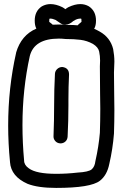

<svg xmlns="http://www.w3.org/2000/svg" viewBox="-20 -920 600 940"><path d="M276 -218H275Q260 -219 251 -229Q242 -239 242 -251V-254Q245 -330 245 -405.5Q245 -481 249 -559Q250 -573 260.5 -582.5Q271 -592 285 -592Q318 -588 318 -555Q315 -494 315 -434V-404Q315 -328 311 -251Q310 -236 300 -227Q290 -218 276 -218ZM255 -69Q308 -69 359 -75Q414 -78 429 -91Q444 -104 447 -131Q463 -201 469 -270Q471 -329 471 -387L470 -465Q469 -514 469 -595L470 -624Q470 -646 465.5 -667.5Q461 -689 435 -705Q406 -721 374 -725Q342 -729 301 -729Q283 -731 268 -731Q148 -731 126 -646Q90 -483 90 -307Q90 -222 98 -134Q98 -112 121 -96Q157 -69 255 -69ZM441 -779Q455 -773 469 -765Q520 -736 534 -680Q540 -648 540 -618L538 -565Q538 -515 539 -466Q540 -424 540 -381Q540 -324 538 -266Q532 -190 515 -117Q504 -62 469 -35Q424 0 255 0Q166 0 115 -20Q34 -56 29 -126V-127Q20 -218 20 -305Q20 -490 59 -662V-663Q84 -748 158 -780Q150 -795 150 -819Q150 -866 185 -889Q205 -900 227 -900Q254 -900 285 -885Q294 -880 300 -875Q306 -880 315 -885Q347 -900 373 -900Q396 -900 415 -889Q450 -866 450 -819Q450 -794 441 -779ZM238 -799Q252 -800 268 -800Q286 -800 305 -798H318Q339 -798 360 -796L366 -802Q378 -812 379 -813Q379 -824 378.5 -826Q378 -828 377.5 -828.5Q377 -829 375 -829Q357 -829 343 -819L339 -817Q319 -799 300 -799Q287 -799 278.5 -804.5Q270 -810 257 -819L253 -822Q237 -829 226 -829Q223 -829 222.5 -828.5Q222 -828 221.5 -826Q221 -824 221 -813Q222 -812 235 -802Z"/></svg>

Font: Bubblez Graffiti
Style: Regular
Weight: 400
Designer: GGBotNet
Foundry: GGBotNet
Version: 1.00